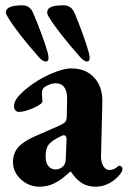

<svg xmlns="http://www.w3.org/2000/svg" viewBox="-20 -690 482 724"><path d="M2 0ZM29 -79Q29 -113 49.5 -135.5Q70 -158 114 -177L203 -216Q223 -225 227.5 -232Q232 -239 232 -258L233 -315Q234 -344 223 -360Q212 -376 190 -376Q178 -376 164.5 -370.5Q151 -365 144 -358Q138 -351 138 -337Q138 -330 139 -322.5Q140 -315 140 -308Q140 -298 106.5 -283Q73 -268 51 -268Q43 -268 38 -274Q33 -280 33 -289Q33 -305 44 -320Q55 -335 80 -356Q119 -388 168 -410Q217 -432 250 -432Q303 -432 335 -397.5Q367 -363 366 -306L361 -104Q360 -81 369 -65Q378 -49 391 -49Q410 -49 424 -62Q427 -65 430 -65Q435 -65 438.5 -61.5Q442 -58 442 -54Q442 -41 424 -23Q387 14 340 14Q311 14 289 0.5Q267 -13 247 -43H245Q212 -12 185.5 1Q159 14 129 14Q89 14 59 -13.5Q29 -41 29 -79ZM221 -66Q228 -77 228 -92L231 -164Q231 -180 221 -180Q216 -180 209 -176Q177 -161 164.5 -146Q152 -131 152 -101Q152 -75 163 -63Q174 -51 189 -51Q208 -51 221 -66ZM126 -475Q45 -567 11 -623Q2 -637 2 -643Q2 -657 18 -663.5Q34 -670 65 -670Q93 -670 105 -641Q117 -614 135 -566Q153 -518 160 -491Q163 -478 163 -472Q163 -458 153 -458Q141 -458 126 -475ZM282 -475Q200 -568 166 -623Q158 -635 158 -643Q158 -658 173.5 -664Q189 -670 220 -670Q249 -670 261 -641Q273 -614 290.5 -566Q308 -518 315 -491Q318 -478 318 -472Q318 -465 315.5 -461.5Q313 -458 309 -458Q297 -458 282 -475Z"/></svg>

Font: EB Garamond
Style: Bold
Weight: 700
Designer: Georg Duffner and Octavio Pardo
Foundry: Georg Duffner
Version: Version 1.000; ttfautohint (v1.6)